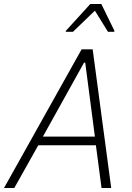

<svg xmlns="http://www.w3.org/2000/svg" viewBox="-41 -933 655 953"><path d="M-21 0 364 -688H419L511 0H463L435 -212H149L30 0ZM172 -255H430L382 -622H376ZM285 -775 286 -780 407 -913H462L527 -780L526 -775H495L430 -880L321 -775Z"/></svg>

Font: Saira Semi Condensed ExtraLight
Style: Italic
Weight: 200
Width: 4
Italic angle: -12°
Designer: Hector Gatti with collaboration of the Omnibus-Type team
Foundry: Omnibus-Type
Version: Version 1.001; ttfautohint (v1.8)